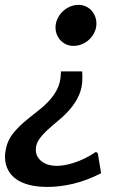

<svg xmlns="http://www.w3.org/2000/svg" viewBox="-22 -547 515 775"><path d="M207 122.6Q220.2 122.6 238 119.6Q255.9 116.7 276.4 110.1Q296.9 103.5 319.3 92.8Q341.8 82 364.7 66.4L372.6 70.8L386.2 152.3Q327.1 182.1 273.4 194.8Q219.7 207.5 169.4 207.5Q127 207.5 95.5 199.2Q64 190.9 43 175.8Q22 160.6 11 139.9Q0 119.1 -1.5 94.2Q-2.4 82 -1 70.6Q0.5 59.1 2.9 48.8Q10.3 17.6 29.5 -6.8Q48.8 -31.2 73 -52.2Q97.2 -73.2 123.3 -93Q149.4 -112.8 171.6 -135.5Q193.8 -158.2 208.3 -186Q222.7 -213.9 223.6 -250.5L224.1 -258.8H309.6Q310.1 -252.9 310.3 -245.8Q310.5 -238.8 310.5 -232.4Q310.5 -192.9 296.6 -162.4Q282.7 -131.8 261.7 -107.4Q240.7 -83 216.6 -63Q192.4 -43 171.4 -23.9Q150.4 -4.9 136.5 14.6Q122.6 34.2 122.6 57.6Q122.6 72.8 129.2 84.7Q135.7 96.7 147.2 105.2Q158.7 113.8 174.1 118.2Q189.5 122.6 207 122.6ZM274.9 -361.8Q258.8 -361.8 245.6 -367.7Q232.4 -373.5 222.7 -383.8Q212.9 -394 207.5 -407.5Q202.1 -420.9 202.1 -436Q202.1 -454.6 210 -471.2Q217.8 -487.8 230.5 -500.2Q243.2 -512.7 260 -520Q276.9 -527.3 294.9 -527.3Q311 -527.3 324.2 -521.2Q337.4 -515.1 346.9 -504.9Q356.4 -494.6 361.8 -481Q367.2 -467.3 367.2 -452.1Q367.2 -433.6 359.6 -417.2Q352.1 -400.9 339.1 -388.4Q326.2 -376 309.6 -368.9Q293 -361.8 274.9 -361.8Z"/></svg>

Font: Proza Libre
Style: Medium Italic
Weight: 500
Designer: Jasper de Waard
Foundry: Jasper de Waard
Version: Version 1.000; ttfautohint (v1.4.1.8-43bc)